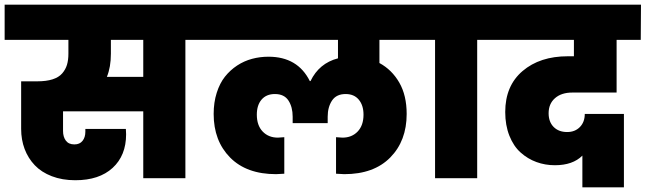

<svg xmlns="http://www.w3.org/2000/svg" viewBox="-34 -760 2754 819"><path d="M439 -530.8Q439 -473.6 421.9 -432.1H577.1V-589.8H439ZM-14.2 -589.8V-740.2H845.2V-589.8H756.8V0H577.1V-285.2H234.9V-201.2Q234.9 -176.3 246.8 -160.2Q258.8 -144 283.2 -144Q306.2 -144 318.1 -159.2Q330.1 -174.3 330.1 -198.2V-210H502.9Q503.9 -200.2 503.9 -187Q503.9 -96.7 446.5 -43.9Q389.2 8.8 287.1 8.8Q231.4 8.8 187 -8.3Q142.6 -25.4 114.3 -55.2Q85.9 -85 71 -124.5Q56.2 -164.1 56.2 -210V-413.1H125Q163.6 -413.1 190.2 -421.6Q216.8 -430.2 231.2 -446.8Q245.6 -463.4 251.7 -483.6Q257.8 -503.9 257.8 -530.8V-589.8Z M1434.6 -17.1Q1431.6 -17.1 1399.4 -19V-174.8Q1418.9 -172.9 1426.8 -172.9Q1466.8 -172.9 1491.7 -199Q1516.6 -225.1 1516.6 -271Q1516.6 -310.5 1496.6 -334.7Q1476.6 -358.9 1440.4 -358.9Q1400.9 -358.9 1382.3 -331.1Q1363.8 -303.2 1363.8 -262.2V-234.9H1214.4V-262.2Q1214.4 -303.7 1196.3 -331.3Q1178.2 -358.9 1138.7 -358.9Q1102.1 -358.9 1081.8 -335.2Q1061.5 -311.5 1061.5 -271Q1061.5 -225.1 1086.4 -199Q1111.3 -172.9 1151.4 -172.9Q1159.2 -172.9 1178.7 -174.8V-19Q1146.5 -17.1 1143.6 -17.1Q1017.6 -17.1 947.5 -88.1Q877.4 -159.2 877.4 -273.9Q877.4 -323.2 890.4 -364Q903.3 -404.8 925.5 -432.9Q947.8 -460.9 977.5 -480.5Q1007.3 -500 1041 -509Q1074.7 -518.1 1111.3 -518.1Q1235.8 -518.1 1287.6 -414.1H1290.5Q1327.1 -490.2 1407.7 -511.2V-589.8H816.4V-740.2H1761.7V-589.8H1584.5V-491.2Q1637.7 -462.4 1669.2 -407.7Q1700.7 -353 1700.7 -273.9Q1700.7 -159.2 1630.6 -88.1Q1560.5 -17.1 1434.6 -17.1Z M1821.8 0V-589.8H1733.4V-740.2H2088.4V-589.8H2001.5V0Z M2060.1 -589.8V-740.2H2700.2L2699.2 -589.8H2596.2V-365.2H2407.2Q2360.8 -365.2 2333.5 -341.3Q2306.2 -317.4 2306.2 -276.9Q2306.2 -240.2 2327.6 -218.5Q2349.1 -196.8 2385.3 -196.8Q2418.5 -196.8 2439.5 -218Q2460.4 -239.3 2460.4 -273.9H2627.4V39.1H2450.2V-96.2Q2409.2 -55.2 2333 -55.2Q2291.5 -55.2 2254.2 -68.8Q2216.8 -82.5 2186.8 -109.4Q2156.7 -136.2 2138.9 -180.9Q2121.1 -225.6 2121.1 -282.2Q2121.1 -394 2195.1 -457Q2269 -520 2388.2 -520H2414.1V-589.8Z"/></svg>

Font: Poppins ExtraBold
Style: Regular
Weight: 800
Designer: Ninad Kale (Devanagari), Jonny Pinhorn (Latin)
Foundry: Indian Type Foundry
Version: Version 3.200;PS 1.000;hotconv 16.6.54;makeotf.lib2.5.65590